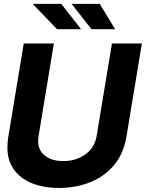

<svg xmlns="http://www.w3.org/2000/svg" viewBox="-20 -949 769 980"><path d="M393.8 -800.1H271L146.7 -929.3H292.6ZM567.5 -800.1H446.7L345.5 -929.3H489ZM280.5 10.3Q224.1 10.3 175.8 -2.7Q127.5 -15.6 92.2 -41.7Q56.8 -67.8 36.9 -106.9Q17 -146 17.8 -198.2Q17.8 -209.5 18.8 -221.6Q19.9 -233.7 21.7 -246.4L101.2 -727.3H255L176.5 -251.8Q175.8 -246.1 175.2 -240.6Q174.7 -235.1 174.7 -229.8Q174.7 -180.8 210.2 -153.8Q245.7 -126.8 302.9 -126.8Q366.5 -126.8 414.1 -159.8Q461.6 -192.8 472.7 -251.8L551.5 -727.3H704.2L624.6 -246.4Q608.7 -160.5 560 -103.7Q511.4 -47.6 441.4 -19.5Q368.3 10.3 280.5 10.3Z"/></svg>

Font: Linik Sans
Style: Bold Italic
Weight: 700
Italic angle: 9°
Designer: Fonts by Rasmus Andersson / Changes by Cristiano Sobral with parts from Marc Monis
Foundry: rsms
Version: Version 3.020; ttfautohint (v1.6)